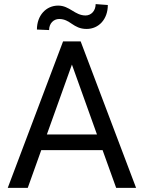

<svg xmlns="http://www.w3.org/2000/svg" viewBox="-20 -912 698 932"><path d="M543.9 0H640.6L371.6 -710.9H286.1L17.6 0H114.7L180.2 -183.1H478ZM207.5 -259.3 329.1 -598.6 450.7 -259.3ZM444.3 -892.1C444.3 -859.4 422.4 -836.9 395.5 -836.9C342.8 -836.9 318.4 -884.8 262.2 -884.8C203.6 -884.8 159.2 -836.9 159.2 -768.6L218.3 -766.1C218.3 -798.3 240.2 -819.8 267.1 -819.8C322.3 -819.8 334.5 -771.5 400.4 -771.5C459.5 -771.5 503.4 -818.8 503.4 -887.7Z"/></svg>

Font: Bert Sans
Style: Regular
Weight: 400
Designer: Christian Robertson (Google), Cristiano Sobral
Foundry: Google, Cristiano Sobral
Version: Version 3.101